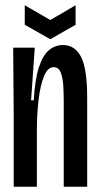

<svg xmlns="http://www.w3.org/2000/svg" viewBox="-20 -709 378 729"><path d="M32 0V-281L30 -528H112L98 -328H108Q113 -409 128 -454.5Q143 -500 166.5 -519Q190 -538 219 -538Q265 -538 288 -492.5Q311 -447 311 -340V0H222V-322Q222 -349 220.5 -380Q219 -411 211 -432.5Q203 -454 184 -454Q161 -454 147 -419.5Q133 -385 126.5 -330.5Q120 -276 120 -213V0ZM74 -689 171 -633 267 -689V-615L171 -560L74 -615Z"/></svg>

Font: Bricolage Grotesque 48pt Condensed
Style: Regular
Weight: 400
Width: 3
Designer: Mathieu Triay
Foundry: Atelier Triay
Version: Version 1.000; ttfautohint (v1.8.4.7-5d5b);gftools[0.9.32]